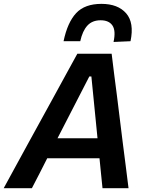

<svg xmlns="http://www.w3.org/2000/svg" viewBox="-48 -998 780 1018"><path d="M-28.5 0Q3 -58 38 -121.8Q73 -185.5 104.5 -243.5L238.5 -487.5Q273 -550.5 302.2 -604Q331.5 -657.5 362 -713H544Q550.5 -658.5 557.2 -605.5Q564 -552.5 572.5 -487L603 -240.5Q610.5 -182.5 618.5 -119.5Q626.5 -56.5 633.5 0H495.5Q491.5 -38.5 487.5 -78.8Q483.5 -119 479.5 -159H202.5Q182.5 -119 161.8 -78.8Q141 -38.5 121 0ZM425.5 -592.5 257 -265H469L436.5 -592.5ZM554 -775.5Q567 -835 548.2 -862.8Q529.5 -890.5 485.5 -890.5Q441 -890.5 415.2 -862.2Q389.5 -834 377.5 -779.5H289Q310 -879.5 355.8 -928.5Q401.5 -977.5 490 -977.5Q577 -977.5 620.8 -927.5Q664.5 -877.5 644 -779.5Z"/></svg>

Font: Commissioner SemiBold
Style: Italic
Weight: 600
Italic angle: -12°
Designer: Kostas Bartsokas
Foundry: Kostas Bartsokas
Version: Version 1.000; ttfautohint (v1.8.3)